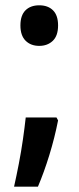

<svg xmlns="http://www.w3.org/2000/svg" viewBox="-20 -570 297 724"><path d="M57 -474Q57 -512 76 -531Q95 -550 128 -550Q161 -550 180 -531Q199 -512 199 -474Q199 -435 179 -416Q159 -397 128 -397Q96 -397 76.5 -416.5Q57 -436 57 -474ZM199 -116Q186 -50 166 15Q146 80 123 134H33Q42 94 51 47.5Q60 1 66.5 -44.5Q73 -90 77 -127H193Z"/></svg>

Font: Noto Sans Lao Looped Condensed SemiBold
Style: Regular
Weight: 600
Width: 3
Designer: Mark Frömberg, Ben Mitchell
Foundry: The Fontpad Ltd
Version: Version 1.002; ttfautohint (v1.8.4.7-5d5b)